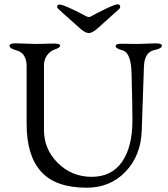

<svg xmlns="http://www.w3.org/2000/svg" viewBox="-20 -853 778 887"><path d="M244.1 -821.8Q244.1 -832 255.9 -832Q267.6 -832 312.5 -811Q356.9 -790 373.5 -780.3Q390.1 -770.5 399.9 -776.9Q423.8 -791 467.8 -812Q511.7 -833 523.4 -833Q535.2 -833 535.2 -821.8Q535.2 -814.9 528.8 -810.1L431.2 -722.2Q406.2 -700.2 390.1 -700.2Q374 -700.2 349.1 -722.2L251 -810.1Q244.1 -815.9 244.1 -821.8ZM728 -642.1Q728 -628.9 694.8 -622.1Q647.9 -613.3 645 -546.9Q644 -535.6 634.8 -250Q630.9 -133.8 559.6 -59.6Q488.3 14.6 379.9 14.2Q237.8 14.2 170.4 -59.6Q103 -133.3 103 -280.8V-546.9Q103 -606.9 57.1 -620.1Q23.9 -628.9 23.9 -641.1Q23.9 -653.3 53.2 -652.8L148.9 -649.9L229 -651.9Q257.8 -651.9 257.8 -642.1Q257.8 -632.8 234.4 -625Q210.9 -617.2 196.8 -596.7Q182.6 -576.2 183.1 -548.8V-252.9Q183.1 -163.1 247.6 -99.6Q312 -36.1 403.8 -36.1Q495.6 -36.1 543.9 -105.5Q591.8 -174.8 591.8 -295.9Q591.8 -356.9 587.9 -511.2Q585.9 -609.4 546.9 -620.1Q513.7 -628.9 514.2 -640.1Q514.2 -651.4 543 -650.9L618.2 -649.9L699.2 -652.8Q728 -652.8 728 -642.1Z"/></svg>

Font: EBGaramond
Style: Regular
Weight: 400
Version: Version 000.012g